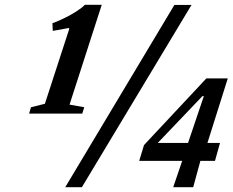

<svg xmlns="http://www.w3.org/2000/svg" viewBox="-20 -782 972 802"><path d="M252.5 0 708.5 -761.5H780L322 0ZM101.5 -307.5 109.5 -334 167.5 -348.5 269.5 -662 267 -665 200.5 -653 199 -685Q221.5 -693 248.2 -706Q275 -719 298.5 -734Q322 -749 334.5 -762H405L270.5 -345L332 -334L323.5 -307.5ZM561.5 -110 581.5 -176 842 -454.5H931.5L846.5 -185H899L878 -110H817L787 0H703.5L741 -110ZM639 -185H765.5L831.5 -380.5H825.5Z"/></svg>

Font: Libre Caslon Condensed
Style: Italic
Weight: 400
Italic angle: -22.583°
Designer: Pablo Impallari, Rodrigo Fuenzalida, Katja Schimmel, Ertekin Erdin
Foundry: Pablo Impallari, Rodrigo Fuenzalida
Version: Version 2.000;gftools[0.9.33]